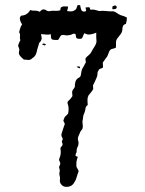

<svg xmlns="http://www.w3.org/2000/svg" viewBox="-20 -633 577 764"><path d="M289 -613Q292 -613 294.5 -612.5Q297 -612 299 -612Q300 -604 303 -595Q306 -586 317 -587Q324 -588 322.5 -593.5Q321 -599 320 -603Q325 -604 328.5 -604Q332 -604 336 -604Q337 -602 338 -599Q339 -596 340 -594Q348 -596 357 -594Q366 -592 375 -589Q389 -591 403.5 -589Q418 -587 432 -588Q440 -585 447 -580Q454 -575 462 -572Q475 -569 485 -563Q485 -556 484 -550.5Q483 -545 481 -538Q467 -535 467 -517Q467 -506 459.5 -496.5Q452 -487 446 -479Q441 -471 441.5 -461.5Q442 -452 441 -443Q434 -440 426.5 -438.5Q419 -437 415 -429Q413 -424 411 -419Q409 -414 407 -409Q402 -402 397.5 -396Q393 -390 389 -384Q389 -379 389.5 -374.5Q390 -370 390 -365Q386 -361 380.5 -360Q375 -359 373 -354Q368 -348 368 -341.5Q368 -335 366 -328Q362 -319 358.5 -310.5Q355 -302 350 -293Q350 -289 350.5 -285.5Q351 -282 351 -279Q347 -271 342 -265.5Q337 -260 332 -253Q328 -245 328 -235Q328 -225 329 -215Q321 -210 320 -200Q319 -190 315 -182Q311 -174 310.5 -166Q310 -158 308 -150Q308 -143 309 -137Q310 -131 309 -124Q308 -119 304.5 -115.5Q301 -112 299 -107Q295 -99 291.5 -89.5Q288 -80 292 -70Q294 -59 289 -49Q284 -39 285 -28Q280 -19 280.5 -15.5Q281 -12 283.5 -11Q286 -10 288 -10Q290 -10 289 -7Q283 9 284 23Q283 30 287 36Q291 42 293 48Q288 61 284.5 73.5Q281 86 273 97Q265 109 248 110.5Q231 112 222 99Q217 91 218.5 82Q220 73 217 65Q215 58 217 51Q219 44 216 37Q214 31 217.5 25.5Q221 20 219 13Q218 10 216 6.5Q214 3 216 -2Q224 -19 221 -38Q219 -45 225 -50.5Q231 -56 228 -64Q225 -68 226.5 -71.5Q228 -75 230 -80Q228 -85 225.5 -90Q223 -95 225 -101Q228 -112 231.5 -121.5Q235 -131 238 -140Q236 -145 232 -153Q234 -158 235 -161Q236 -164 238 -168Q245 -174 251 -181Q253 -190 253 -200Q253 -210 250 -218Q246 -227 253 -232.5Q260 -238 264 -245Q269 -249 268 -254.5Q267 -260 267 -265Q267 -273 273 -279.5Q279 -286 278 -294Q278 -302 281 -310Q284 -318 292 -323Q300 -326 301.5 -333.5Q303 -341 304 -348Q305 -357 310 -364Q315 -371 318 -379Q323 -384 321 -390Q319 -396 321 -402Q326 -408 333 -413.5Q340 -419 344 -427Q349 -437 355.5 -446.5Q362 -456 364 -467Q363 -477 363 -485.5Q363 -494 363 -503Q352 -498 339.5 -496Q327 -494 316 -501Q312 -495 310.5 -489.5Q309 -484 304 -479Q299 -479 294 -478.5Q289 -478 284 -482Q282 -485 282 -489Q282 -493 280 -498Q272 -500 266.5 -496.5Q261 -493 253 -493Q246 -491 239 -493Q232 -495 224 -493Q220 -489 217.5 -484Q215 -479 211 -474Q206 -474 201 -474Q196 -474 190 -475Q184 -477 183 -484Q182 -491 182 -497Q172 -494 162.5 -495.5Q153 -497 143 -497Q144 -491 145.5 -485Q147 -479 144 -473Q142 -468 138 -464.5Q134 -461 134 -455Q129 -441 125.5 -425Q122 -409 108 -401Q102 -394 92.5 -394.5Q83 -395 75 -396Q67 -402 60 -410.5Q53 -419 56 -429Q58 -435 56 -440Q54 -445 52 -451Q53 -456 55.5 -462Q58 -468 61 -473Q58 -481 59.5 -489.5Q61 -498 56 -505Q58 -513 60.5 -521Q63 -529 68 -536Q62 -544 59.5 -554.5Q57 -565 65 -571Q76 -571 85.5 -577Q95 -583 100 -593Q109 -590 118.5 -590.5Q128 -591 138 -586Q140 -588 142.5 -590.5Q145 -593 149 -595Q157 -597 164 -592Q171 -587 179 -589Q189 -591 199 -590Q209 -589 220 -592Q220 -597 222 -603Q229 -608 236 -607.5Q243 -607 251 -607Q250 -602 249.5 -598Q249 -594 247 -589Q257 -587 266 -588Q275 -589 283 -597Q285 -601 286 -605Q287 -609 289 -613ZM428 -608Q432 -610 436.5 -611Q441 -612 444 -607Q446 -600 439.5 -597.5Q433 -595 427 -597Q427 -604 428 -608ZM147 -457Q154 -463 163 -456Q159 -451 155 -453Q151 -455 147 -457ZM285 -368Q290 -369 295 -368.5Q300 -368 298 -361Q289 -363 285 -368Z"/></svg>

Font: ErikasBuero
Style: Regular
Weight: 400
Designer: Peter Wiegel
Foundry: Peter Wiegel
Version: Version 1.006